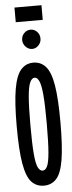

<svg xmlns="http://www.w3.org/2000/svg" viewBox="-62 -950 373 992"><g transform="rotate(-5 125.0 -454.0)"><path d="M125 11Q86 11 60.5 -16.5Q35 -44 23 -113.5Q11 -183 11 -308Q11 -430 23 -499.5Q35 -569 60.5 -598Q86 -627 125 -627Q164 -627 189.5 -598Q215 -569 226.5 -499.5Q238 -430 238 -308Q238 -183 226.5 -113.5Q215 -44 189.5 -16.5Q164 11 125 11ZM125 -67Q139 -67 148.5 -86Q158 -105 162.5 -157Q167 -209 167 -308Q167 -403 162.5 -455Q158 -507 148.5 -528Q139 -549 125 -549Q111 -549 101 -528Q91 -507 86.5 -455Q82 -403 82 -308Q82 -209 86.5 -157Q91 -105 101 -86Q111 -67 125 -67ZM126 -698Q107 -698 92.5 -713Q78 -728 78 -748Q78 -769 92 -783.5Q106 -798 126 -798Q145 -798 159 -783.5Q173 -769 173 -748Q173 -728 159 -713Q145 -698 126 -698ZM53 -843V-919H193V-843Z"/></g></svg>

Font: Inconsolata UltraCondensed Bold
Style: Regular
Weight: 700
Width: 1
Monospace: yes
Designer: Raph Levien, Cyreal, Brenton Simpson
Foundry: Raph Levien, Cyreal, Google
Version: Version 3.001; ttfautohint (v1.8.2.53-6de2)